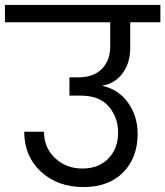

<svg xmlns="http://www.w3.org/2000/svg" viewBox="-47 -760 669 777"><path d="M-27 -670V-740H602V-670H480V-566Q480 -505 449 -463.5Q418 -422 369 -414V-412Q433 -398 471.5 -344Q510 -290 510 -218Q510 -122 451.5 -62.5Q393 -3 291 -3Q186 -3 118.5 -65.5Q51 -128 51 -227H131Q131 -163 175.5 -120.5Q220 -78 287 -78Q352 -78 391.5 -118.5Q431 -159 431 -224Q431 -284 393.5 -328.5Q356 -373 280 -373H234V-447H270Q332 -447 365.5 -481.5Q399 -516 399 -571V-670Z"/></svg>

Font: SVN-Poppins
Style: Regular
Weight: 400
Designer: Ninad Kale (Devanagari), Jonny Pinhorn (Latin)
Foundry: Indian Type Foundry
Version: Version 3.002 2017